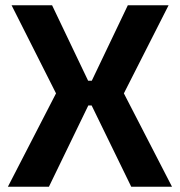

<svg xmlns="http://www.w3.org/2000/svg" viewBox="-20 -710 684 730"><path d="M621 -690 451 -355 634 0H479L306 -355L466 -690ZM178 -690 338 -355 166 0H10L193 -355L24 -690ZM396 -403V-309H239V-403Z"/></svg>

Font: Exo 2
Style: Bold
Weight: 700
Designer: Natanael Gama
Foundry: Natanael Gama
Version: Version 2.010